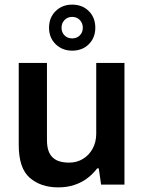

<svg xmlns="http://www.w3.org/2000/svg" viewBox="-20 -798 623 830"><path d="M232 12Q156 12 108.5 -29.5Q61 -71 61 -171V-526H183V-193Q183 -165 189.5 -146.5Q196 -128 208.5 -116.5Q221 -105 239 -100Q257 -95 279 -95Q312 -95 338.5 -111Q365 -127 380.5 -155.5Q396 -184 396 -220V-526H518V0H417L407 -70H400Q382 -46 357.5 -27.5Q333 -9 301.5 1.5Q270 12 232 12ZM292 -579Q249 -579 220.5 -607Q192 -635 192 -678Q192 -722 220.5 -750Q249 -778 292 -778Q336 -778 364 -750Q392 -722 392 -678Q392 -635 364 -607Q336 -579 292 -579ZM292 -632Q312 -632 325 -645Q338 -658 338 -678Q338 -698 325 -711.5Q312 -725 292 -725Q272 -725 259 -711.5Q246 -698 246 -678Q246 -658 259 -645Q272 -632 292 -632Z"/></svg>

Font: Archivo SemiBold
Style: Regular
Weight: 600
Designer: Hector Gatti
Foundry: Omnibus-Type
Version: Version 2.001